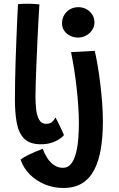

<svg xmlns="http://www.w3.org/2000/svg" viewBox="-20 -736 620 1004"><path d="M314.5 -29.5Q302.5 -13.5 270 2.5Q237.5 18.5 194.5 18.5Q135.5 18.5 106.2 -11.2Q77 -41 67.5 -94Q58 -147 58 -216Q58 -263 59 -316.2Q60 -369.5 61.8 -424.5Q63.5 -479.5 65.8 -532.2Q68 -585 70 -631.8Q72 -678.5 74 -714.5Q101.5 -716.5 124 -716.5Q139.5 -716.5 154.2 -715.8Q169 -715 186 -713Q183.5 -674.5 180.8 -624Q178 -573.5 175.5 -518.2Q173 -463 170.8 -409Q168.5 -355 167 -309Q165.5 -263 165.5 -232Q165.5 -196 169.2 -163.2Q173 -130.5 185 -109.5Q197 -88.5 221 -88.5Q240.5 -88.5 251.5 -97.8Q262.5 -107 270 -121.5Q273 -117 279.8 -103.8Q286.5 -90.5 294 -74.8Q301.5 -59 307.2 -46.2Q313 -33.5 314.5 -29.5ZM518 -101.5Q518 -21.5 507.2 42.8Q496.5 107 472.5 152.8Q448.5 198.5 408.8 222.8Q369 247 310.5 247Q260 247 214.5 228.2Q169 209.5 135.8 176Q102.5 142.5 87.5 98.5Q102.5 87 124 76.2Q145.5 65.5 167 56.5Q188.5 47.5 203.5 42Q211.5 65.5 226 88.5Q240.5 111.5 261.5 126.5Q282.5 141.5 309 141.5Q336 141.5 352.5 119.8Q369 98 377.8 62.8Q386.5 27.5 389.5 -13.5Q392.5 -54.5 392.5 -92.5Q392.5 -134 389.2 -181.5Q386 -229 380.5 -278.2Q375 -327.5 367.5 -374.8Q360 -422 351.5 -463.5L475.5 -470Q482.5 -440.5 490 -397Q497.5 -353.5 503.8 -303Q510 -252.5 514 -200.5Q518 -148.5 518 -101.5ZM389.5 -698.5Q414 -698.5 433 -687.5Q452 -676.5 463 -658.5Q474 -640.5 474 -619.5Q474 -597.5 462 -579.2Q450 -561 430.2 -550.2Q410.5 -539.5 387.5 -539.5Q366.5 -539.5 347.2 -548.8Q328 -558 316.2 -574.8Q304.5 -591.5 304.5 -614.5Q304.5 -638.5 315.8 -657.5Q327 -676.5 346.2 -687.5Q365.5 -698.5 389.5 -698.5Z"/></svg>

Font: Grandstander Thin Medium
Style: Regular
Weight: 500
Version: Version 1.200